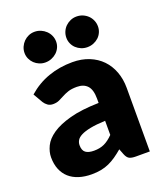

<svg xmlns="http://www.w3.org/2000/svg" viewBox="-136 -819 789 919"><g transform="rotate(-20 259.0 -359.5)"><path d="M17 0ZM400 0Q378 0 366.8 -6Q355.5 -12 348 -31L337 -59.5Q317.5 -43 299.5 -30.5Q281.5 -18 262.2 -9.2Q243 -0.5 221.2 3.8Q199.5 8 173 8Q137.5 8 108.5 -1.2Q79.5 -10.5 59.2 -28.5Q39 -46.5 28 -73.2Q17 -100 17 -135Q17 -162.5 31 -191.5Q45 -220.5 79.5 -244.2Q114 -268 172.5 -284Q231 -300 320 -302V-324Q320 -369.5 301.2 -389.8Q282.5 -410 248 -410Q220.5 -410 203 -404Q185.5 -398 171.8 -390.5Q158 -383 145 -377Q132 -371 114 -371Q98 -371 87 -379Q76 -387 69 -398L41 -446.5Q88 -488 145.2 -508.2Q202.5 -528.5 268 -528.5Q315 -528.5 352.8 -513.2Q390.5 -498 416.8 -470.8Q443 -443.5 457 -406Q471 -368.5 471 -324V0ZM222 -94.5Q252 -94.5 274.5 -105Q297 -115.5 320 -139V-211Q273.5 -209 243.5 -203Q213.5 -197 196 -188Q178.5 -179 171.8 -167.5Q165 -156 165 -142.5Q165 -116 179.5 -105.2Q194 -94.5 222 -94.5ZM229.5 -647.5Q229.5 -631.5 223 -617.5Q216.5 -603.5 205.2 -593.2Q194 -583 179.2 -577Q164.5 -571 147.5 -571Q131.5 -571 117.2 -577Q103 -583 92.2 -593.2Q81.5 -603.5 75 -617.5Q68.5 -631.5 68.5 -647.5Q68.5 -664 75 -678.5Q81.5 -693 92.2 -703.8Q103 -714.5 117.2 -720.8Q131.5 -727 147.5 -727Q164.5 -727 179.2 -720.8Q194 -714.5 205.2 -703.8Q216.5 -693 223 -678.5Q229.5 -664 229.5 -647.5ZM442.5 -647.5Q442.5 -631.5 436.2 -617.5Q430 -603.5 419 -593.2Q408 -583 393.2 -577Q378.5 -571 361.5 -571Q345 -571 330.5 -577Q316 -583 305 -593.2Q294 -603.5 287.8 -617.5Q281.5 -631.5 281.5 -647.5Q281.5 -664 287.8 -678.5Q294 -693 305 -703.8Q316 -714.5 330.5 -720.8Q345 -727 361.5 -727Q378.5 -727 393.2 -720.8Q408 -714.5 419 -703.8Q430 -693 436.2 -678.5Q442.5 -664 442.5 -647.5Z"/></g></svg>

Font: Lato Black
Style: Regular
Weight: 900
Designer: Lukasz Dziedzic
Foundry: tyPoland Lukasz Dziedzic
Version: Version 2.007; 2014-02-27